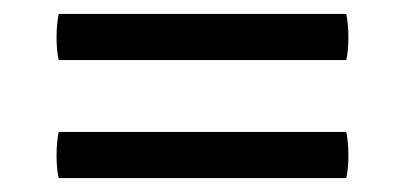

<svg xmlns="http://www.w3.org/2000/svg" viewBox="-20 -449 580 275"><path d="M64 -194Q62.5 -201 61.8 -208.8Q61 -216.5 61 -226Q61 -236.5 61.8 -244.5Q62.5 -252.5 64 -260H476Q477.5 -252.5 478.2 -244.5Q479 -236.5 479 -226Q479 -216.5 478.2 -208.8Q477.5 -201 476 -194ZM64 -363Q62.5 -370 61.8 -377.8Q61 -385.5 61 -395Q61 -405.5 61.8 -413.5Q62.5 -421.5 64 -429H476Q477.5 -421.5 478.2 -413.5Q479 -405.5 479 -395Q479 -385.5 478.2 -377.8Q477.5 -370 476 -363Z"/></svg>

Font: Signika Negative Light Light
Style: Regular
Weight: 300
Version: Version 2.001